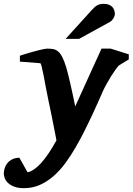

<svg xmlns="http://www.w3.org/2000/svg" viewBox="-101 -754 693 1003"><path d="M520 -412.1Q514.2 -406.2 502.9 -390.9Q491.7 -375.5 479.7 -356.2Q467.8 -336.9 456.3 -316.4Q444.8 -295.9 438 -280.8Q427.2 -256.8 412.4 -222.9Q397.5 -189 379.2 -149.9Q360.8 -110.8 339.6 -68.6Q318.4 -26.4 294.9 14.2Q270 57.6 241.5 96.7Q212.9 135.7 179.7 165Q146.5 194.3 107.9 211.7Q69.3 229 23.9 229Q-6.3 229 -26.6 221.2Q-46.9 213.4 -59.1 201.7Q-71.3 189.9 -76.2 176.8Q-81.1 163.6 -81.1 152.8Q-81.1 140.6 -77.1 126.5Q-73.2 112.3 -63.7 99.9Q-54.2 87.4 -38.8 79.1Q-23.4 70.8 0 69.8L43 146Q110.8 131.3 193.8 -21Q192.9 -26.9 189 -46.9Q185.1 -66.9 179.4 -95.7Q173.8 -124.5 166.7 -159.4Q159.7 -194.3 151.9 -230Q144.5 -264.2 138.2 -298.8Q131.8 -333.5 126.5 -361.3Q121.1 -389.2 116.7 -406.5Q112.3 -423.8 108.9 -423.8L2.9 -432.1V-462.9Q8.8 -464.8 20 -468.5Q31.2 -472.2 45.4 -476.3Q59.6 -480.5 74.7 -484.6Q89.8 -488.8 103.8 -492.2Q117.7 -495.6 128.7 -497.8Q139.6 -500 145 -500Q161.6 -500 175.5 -497.8Q189.5 -495.6 201.4 -486.1Q213.4 -476.6 223.9 -456.8Q234.4 -437 245.1 -401.9Q250 -384.8 255.9 -361.6Q261.7 -338.4 267.6 -311.8Q273.4 -285.2 279.8 -256.3Q286.1 -227.5 292 -198.2L429.2 -500H477.1L571.8 -470.2V-443.8ZM499 -681.2Q499 -676.3 497.1 -670.2Q495.1 -664.1 491.5 -658.2Q487.8 -652.3 483.2 -647.2Q478.5 -642.1 472.7 -639.2L312 -550.8H241.7L378.9 -702.1Q387.2 -711.4 394.3 -717.5Q401.4 -723.6 408.7 -727.3Q416 -731 423.8 -732.4Q431.6 -733.9 441.9 -733.9Q458 -733.9 469 -729Q480 -724.1 486.6 -716.6Q493.2 -709 496.1 -699.5Q499 -689.9 499 -681.2Z"/></svg>

Font: Charis SIL Afr
Style: Bold Italic
Weight: 700
Italic angle: -11°
Foundry: SIL International
Version: Version 5.000